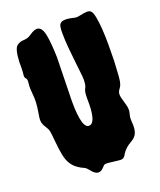

<svg xmlns="http://www.w3.org/2000/svg" viewBox="-139 -822 767 922"><g transform="rotate(-20 244.5 -360.5)"><path d="M205.1 -573.2 200.2 -351.6Q200.2 -204.1 241.2 -211.9Q276.4 -217.8 273.4 -335.9Q273.4 -371.1 278.8 -381.3Q284.2 -391.6 286.1 -398.4Q291 -418 288.1 -450.2Q286.1 -470.7 281.2 -511.7Q276.4 -552.7 272.5 -596.2Q268.6 -639.6 268.6 -674.8Q268.6 -710 275.9 -718.8Q283.2 -727.5 294.4 -729Q305.7 -730.5 317.9 -729Q330.1 -727.5 341.3 -724.6Q352.5 -721.7 359.9 -721.7Q367.2 -721.7 377.4 -724.1Q387.7 -726.6 397.9 -728Q408.2 -729.5 417.5 -729.5Q426.8 -729.5 434.6 -722.7Q442.4 -715.8 447.8 -688.5Q453.1 -661.1 455.6 -624Q458 -586.9 458 -544.4Q458 -502 457 -463.9Q453.1 -379.9 449.7 -362.3Q446.3 -344.7 441.4 -336.9Q436.5 -329.1 431.6 -322.3Q421.9 -308.6 428.7 -283.2Q435.5 -257.8 439.5 -244.1Q446.3 -219.7 440.4 -200.2Q434.6 -180.7 436.5 -162.1Q441.4 -112.3 424.8 -90.8Q417 -80.1 400.4 -70.3Q367.2 -51.8 351.6 -25.4Q343.8 -9.8 333 -6.8Q327.1 -4.9 315.4 -6.3Q303.7 -7.8 290 -9.3Q276.4 -10.7 263.7 -12.2Q251 -13.7 246.1 -12.2Q241.2 -10.7 237.3 -6.3Q233.4 -2 228.5 2.9Q202.1 29.3 173.8 -2.9Q168 -9.8 162.6 -16.1Q157.2 -22.5 152.3 -25.9Q147.5 -29.3 139.2 -32.7Q130.9 -36.1 121.1 -43Q79.1 -68.4 68.4 -125Q62.5 -152.3 58.6 -195.8Q54.7 -239.3 52.2 -251Q49.8 -262.7 40 -276.9Q30.3 -291 27.3 -303.2Q24.4 -315.4 26.4 -329.1Q28.3 -342.8 31.2 -360.4Q39.1 -407.2 35.2 -442.4Q31.2 -477.5 33.7 -497.1Q36.1 -516.6 34.2 -522Q32.2 -527.3 27.8 -532.2Q23.4 -537.1 25.4 -552.7Q27.3 -568.4 27.3 -583Q27.3 -597.7 27.3 -613.3Q30.3 -679.7 47.9 -693.4Q62.5 -704.1 78.1 -705.1Q102.5 -706.1 114.7 -713.9Q127 -721.7 134.8 -726.6Q183.6 -753.9 195.3 -687.5Q203.1 -646.5 205.1 -573.2Z"/></g></svg>

Font: Creepster
Style: Regular
Weight: 400
Designer: Font Diner, Inc
Foundry: Font Diner, Inc
Version: Version 1.002